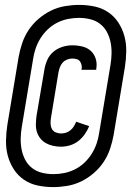

<svg xmlns="http://www.w3.org/2000/svg" viewBox="-20 -732 540 784"><path d="M229 -133Q213 -133 197 -136.5Q181 -140 167.5 -147.5Q154 -155 144.5 -167Q135 -179 130.5 -194Q126 -209 126.5 -225.5Q127 -242 129 -258L161 -446Q164 -466 172.5 -486Q181 -506 197.5 -520Q214 -534 234.5 -540.5Q255 -547 275 -547Q296 -547 316.5 -542Q337 -537 351 -524Q365 -511 371 -491.5Q377 -472 373 -451V-447H313V-449Q315 -458 313 -466.5Q311 -475 306.5 -481.5Q302 -488 293 -490.5Q284 -493 275 -493Q265 -493 254.5 -489Q244 -485 236.5 -477Q229 -469 225 -458.5Q221 -448 219 -438L188 -250Q186 -238 186.5 -226.5Q187 -215 192 -205.5Q197 -196 207.5 -191.5Q218 -187 229 -187Q239 -187 249 -190Q259 -193 267.5 -200Q276 -207 281.5 -216Q287 -225 291 -235L344 -217Q337 -199 325.5 -183Q314 -167 299 -155.5Q284 -144 265.5 -138.5Q247 -133 229 -133ZM197 32Q165 32 134 25.5Q103 19 78 2Q53 -15 36.5 -40.5Q20 -66 12 -95.5Q4 -125 4.5 -157.5Q5 -190 10 -222L56 -499Q61 -527 70.5 -555.5Q80 -584 97 -609.5Q114 -635 138 -655.5Q162 -676 189 -689Q216 -702 245.5 -707Q275 -712 303 -712Q335 -712 366 -705.5Q397 -699 422 -682Q447 -665 463.5 -639.5Q480 -614 488 -584.5Q496 -555 495.5 -522.5Q495 -490 490 -458L444 -181Q439 -153 429.5 -124.5Q420 -96 403 -70.5Q386 -45 362 -24.5Q338 -4 311 9Q284 22 254.5 27Q225 32 197 32ZM198 -21Q220 -21 242.5 -25.5Q265 -30 286 -40.5Q307 -51 324.5 -67.5Q342 -84 354.5 -104Q367 -124 374.5 -146Q382 -168 385 -190L431 -466Q435 -490 435.5 -513.5Q436 -537 431.5 -559.5Q427 -582 416.5 -601.5Q406 -621 388.5 -634.5Q371 -648 348.5 -653.5Q326 -659 302 -659Q280 -659 257.5 -654.5Q235 -650 214 -639.5Q193 -629 175.5 -612.5Q158 -596 145.5 -576Q133 -556 125.5 -534Q118 -512 115 -490L69 -214Q65 -190 64.5 -166.5Q64 -143 68.5 -120.5Q73 -98 83.5 -78.5Q94 -59 111.5 -45.5Q129 -32 151.5 -26.5Q174 -21 198 -21Z"/></svg>

Font: Iosevka Curly Medium
Style: Italic
Weight: 500
Italic angle: -9°
Monospace: yes
Designer: Belleve Invis
Foundry: Belleve Invis
Version: Version 22.1.2; ttfautohint (v1.8.4)